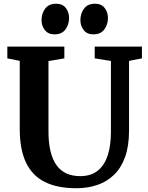

<svg xmlns="http://www.w3.org/2000/svg" viewBox="-20 -990 783 1018"><path d="M384.9 8Q284.3 8 217.8 -25.1Q151.2 -58.2 118 -127.9Q84.7 -197.6 84.7 -306.6V-667.3L18.9 -680.5V-743H321.2V-680.5L237 -666.2V-293.9Q237 -233 247.8 -188.2Q258.5 -143.4 279.8 -114Q301.1 -84.6 332.5 -70.3Q363.9 -56.1 405.4 -56.1Q462.4 -56.1 498.3 -85Q534.2 -114 551.2 -166.4Q568.1 -218.9 568.1 -290V-666.7L482.2 -680.5V-743H732.5V-680.5L664.2 -667.3V-298Q664.2 -216.5 643.5 -158.4Q622.9 -100.4 585 -63.6Q547.2 -26.8 496.2 -9.4Q445.2 8 384.9 8ZM268.5 -807.9Q235.1 -807.9 217.7 -830.7Q200.2 -853.4 200.2 -882.7Q200.2 -918.2 219.5 -944.2Q238.7 -970.2 277 -970.2H278Q311.9 -970.2 329.1 -947.5Q346.3 -924.7 346.3 -895.5Q346.3 -859.9 327.1 -833.9Q307.9 -807.9 269.5 -807.9ZM474.6 -807.9Q441.1 -807.9 423.7 -830.7Q406.3 -853.4 406.3 -882.7Q406.3 -918.2 425.5 -944.2Q444.7 -970.2 483.1 -970.2H484.1Q517.9 -970.2 535.1 -947.5Q552.4 -924.7 552.4 -895.5Q552.4 -859.9 533.2 -833.9Q513.9 -807.9 475.6 -807.9Z"/></svg>

Font: Merriweather Light
Style: Regular
Weight: 300
Designer: Eben Sorkin
Foundry: Eben Sorkin
Version: Version 2.100